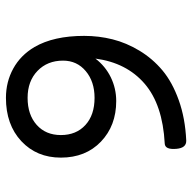

<svg xmlns="http://www.w3.org/2000/svg" viewBox="-20 -610 641 640"><g transform="rotate(90 300.0 -289.5)"><path d="M99.1 -250Q99.1 -148.4 136.2 -84.5Q163.6 -38.1 208 -13.7Q252.4 10.7 305.7 10.7Q395 10.7 450 -40.5Q504.9 -91.8 504.9 -172.4Q504.9 -254.9 451.7 -305.9Q398.4 -356.9 316.4 -356.9Q274.4 -356.9 237.3 -338.9Q200.2 -320.8 174.8 -287.6Q188.5 -391.1 258.3 -451.4Q328.1 -511.7 458 -518.6Q479 -519.5 475.6 -557.6Q472.7 -591.3 447.8 -590.3Q373.5 -586.9 313.5 -565.4Q253.4 -543.9 214.1 -511Q174.8 -478 148.4 -434.3Q122.1 -390.6 110.6 -344.7Q99.1 -298.8 99.1 -250ZM429.7 -172.4Q429.7 -122.1 395.8 -91.8Q361.8 -61.5 305.7 -61.5Q250 -61.5 215.8 -94.5Q181.6 -127.4 181.6 -179.7Q181.6 -226.1 216.6 -255.4Q251.5 -284.7 305.7 -284.7Q362.8 -284.7 396.2 -254.2Q429.7 -223.6 429.7 -172.4Z"/></g></svg>

Font: Courier Prime Code
Style: Regular
Weight: 400
Designer: Alan Dague-Greene
Foundry: Quote-Unquote Apps
Version: Version 3.18